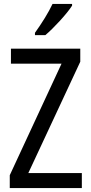

<svg xmlns="http://www.w3.org/2000/svg" viewBox="-20 -963 464 983"><path d="M349 -934V-943H249C228 -898 194 -844 159 -795V-783H212C255 -819 324 -894 349 -934ZM399 0V-77H125L391 -647V-714H36V-637H295L30 -66V0Z"/></svg>

Font: Noto Sans Ethiopic Condensed
Style: Regular
Weight: 400
Width: 3
Designer: Monotype Design Team
Foundry: Monotype Imaging Inc.
Version: Version 2.102